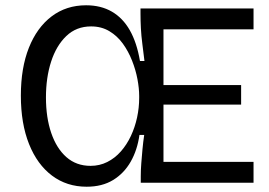

<svg xmlns="http://www.w3.org/2000/svg" viewBox="-20 -692 1017 727"><path d="M308 15Q233 15 177 -27Q121 -69 90 -146.5Q59 -224 59 -330Q59 -435 89.5 -511.5Q120 -588 175.5 -630Q231 -672 306 -672Q362 -672 403.5 -648Q445 -624 471.5 -577.5Q498 -531 510 -461H527Q523 -495 519 -525.5Q515 -556 513.5 -584.5Q512 -613 512 -641V-660H599V0H513V-25Q513 -48 515 -74Q517 -100 519.5 -127Q522 -154 526 -181H508Q500 -124 475 -80Q450 -36 408.5 -10.5Q367 15 308 15ZM551 0V-79H940V0ZM323 -64Q357 -64 386 -78.5Q415 -93 437.5 -118.5Q460 -144 475.5 -177Q491 -210 499 -247Q507 -284 507 -321V-329Q507 -357 500.5 -392Q494 -427 480 -462.5Q466 -498 445 -527Q424 -556 394 -574Q364 -592 325 -592Q269 -592 231 -555.5Q193 -519 173.5 -458.5Q154 -398 154 -323Q154 -247 174 -188.5Q194 -130 231.5 -97Q269 -64 323 -64ZM551 -296V-370H893V-296ZM551 -581V-660H940V-581Z"/></svg>

Font: Bricolage Grotesque 24pt
Style: Regular
Weight: 400
Designer: Mathieu Triay
Foundry: Atelier Triay
Version: Version 1.001;gftools[0.9.33.dev8+g029e19f]